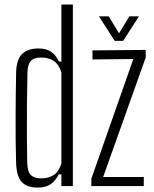

<svg xmlns="http://www.w3.org/2000/svg" viewBox="-20 -820 680 846"><path d="M147 6.5Q97.5 6.5 75 -19Q52.5 -44.5 51 -102Q49.5 -149.5 49 -200.8Q48.5 -252 48.8 -303.5Q49 -355 49.5 -404.5Q50 -454 51 -498Q52 -557.5 77.2 -582Q102.5 -606.5 149 -606.5Q183 -606.5 204.2 -592.8Q225.5 -579 239.5 -549H250.5V-800H301V0H250.5V-51.5H238.5Q224 -22 202.5 -7.8Q181 6.5 147 6.5ZM160.5 -34Q194 -34 216.5 -48.8Q239 -63.5 250.5 -99V-501.5Q239 -537 216.5 -551.8Q194 -566.5 161 -566.5Q129 -566.5 115.5 -551.2Q102 -536 101 -501.5Q99.5 -434 98.8 -361.5Q98 -289 98.5 -221.8Q99 -154.5 100 -103Q101 -63 116.2 -48.5Q131.5 -34 160.5 -34ZM382.5 0V-32.5L567.5 -560L387.5 -558V-598L622 -600V-566.5L434.5 -40H613.5V0ZM485.5 -640 416 -748H459L504.5 -673L550 -748H592.5L522.5 -640Z"/></svg>

Font: Big Shoulders Text ExtraLight
Style: Regular
Weight: 250
Version: Version 2.002